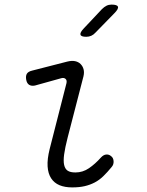

<svg xmlns="http://www.w3.org/2000/svg" viewBox="-20 -805 640 835"><path d="M132 -433Q117 -430 107 -436Q97 -442 94 -458Q91 -475 97 -484.5Q103 -494 120 -498L272 -537Q292 -542 306.5 -539Q321 -536 330.5 -526.5Q340 -517 343.5 -503.5Q347 -490 343 -473L274 -206Q263 -163 259 -134Q255 -105 259 -87.5Q263 -70 274.5 -62.5Q286 -55 308 -55Q340 -55 367 -73.5Q394 -92 419 -120Q430 -132 442 -133Q454 -134 463 -126Q473 -119 474 -104Q475 -89 465 -78Q447 -56 429.5 -39Q412 -22 392 -11.5Q372 -1 348.5 4.5Q325 10 294 10Q262 10 239 0.5Q216 -9 202.5 -29.5Q189 -50 187 -81.5Q185 -113 196 -157L269 -443Q272 -456 265 -462Q258 -468 247 -465ZM355 -645Q333 -645 330 -654Q327 -663 344 -681L423 -765Q433 -775 443 -780Q453 -785 465 -785Q490 -785 493 -775.5Q496 -766 477 -747L395 -663Q387 -654 377 -649.5Q367 -645 355 -645Z"/></svg>

Font: Maple Mono NL ExtraLight
Style: Italic
Weight: 275
Italic angle: -10°
Monospace: yes
Designer: subframe7536
Version: Version 7.000